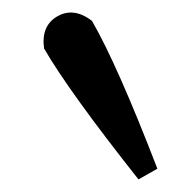

<svg xmlns="http://www.w3.org/2000/svg" viewBox="-20 -775 308 305"><path d="M126 -742Q97 -764 71 -749Q45 -734 50 -698Q90 -629 200 -490L230 -507Q166 -673 126 -742Z"/></svg>

Font: Sawarabi Mincho
Style: Regular
Weight: 400
Version: Version 1.082; ttfautohint (v1.8.4.7-5d5b)